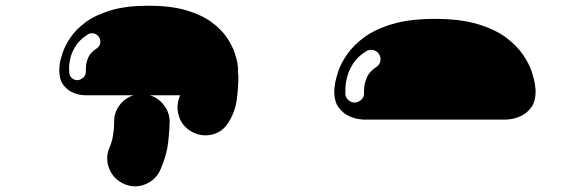

<svg xmlns="http://www.w3.org/2000/svg" viewBox="-20 -444 2040 671"><path d="M812 -201Q812 -199 811.5 -196.5Q811 -194 811 -194Q812 -190 812.5 -186Q813 -182 813 -177Q813 -138 807.5 -96Q802 -54 779 -17Q758 18 720 26.5Q682 35 648 15Q615 -4 604.5 -40.5Q594 -77 610 -111Q573 -111 544 -111Q515 -111 504 -111Q533 -102 552.5 -77Q572 -52 573 -21Q573 5 568 51.5Q563 98 541 148Q525 185 488 200Q451 215 414 199Q376 182 361.5 145Q347 108 363 71Q371 53 375 29.5Q379 6 379 -17Q378 -50 397.5 -76Q417 -102 447 -111Q412 -111 364 -111Q316 -111 276 -111Q276 -111 262.5 -112.5Q249 -114 231.5 -122Q214 -130 200.5 -148.5Q187 -167 187 -201Q187 -201 188.5 -217Q190 -233 198.5 -258.5Q207 -284 226 -312.5Q245 -341 279.5 -366.5Q314 -392 367.5 -408Q421 -424 499 -424Q577 -424 631 -408Q685 -392 719.5 -366.5Q754 -341 773 -312.5Q792 -284 800.5 -258.5Q809 -233 810.5 -217Q812 -201 812 -201ZM317 -274Q327 -280 330 -292Q333 -304 326 -314Q320 -324 308 -327Q296 -330 286 -323Q259 -306 245 -284Q231 -262 226 -241Q221 -220 221.5 -206Q222 -192 222 -190Q223 -178 232 -170.5Q241 -163 253 -164Q265 -166 273 -175Q281 -184 280 -196Q280 -197 280.5 -211Q281 -225 288.5 -243Q296 -261 317 -274Z M1500 -378Q1588 -378 1648.5 -360Q1709 -342 1747.5 -313.5Q1786 -285 1808 -252.5Q1830 -220 1839 -191.5Q1848 -163 1850 -145Q1852 -127 1852 -127Q1852 -89 1836.5 -68.5Q1821 -48 1801.5 -39Q1782 -30 1766.5 -28Q1751 -26 1751 -26Q1751 -26 1682 -26Q1613 -26 1500 -26Q1387 -26 1318 -26Q1249 -26 1249 -26Q1249 -26 1233.5 -28Q1218 -30 1198.5 -39Q1179 -48 1163.5 -68.5Q1148 -89 1148 -127Q1148 -127 1150 -145Q1152 -163 1161 -191.5Q1170 -220 1192 -252.5Q1214 -285 1252.5 -313.5Q1291 -342 1351.5 -360Q1412 -378 1500 -378ZM1294 -209Q1306 -216 1309 -229.5Q1312 -243 1305 -254Q1298 -266 1284.5 -269Q1271 -272 1260 -265Q1229 -246 1213.5 -221Q1198 -196 1192.5 -172.5Q1187 -149 1187 -132.5Q1187 -116 1187 -115Q1188 -102 1199 -93Q1210 -84 1223 -86Q1236 -88 1245 -98Q1254 -108 1252 -122Q1252 -123 1253 -138.5Q1254 -154 1262.5 -174Q1271 -194 1294 -209Z"/></svg>

Font: Nikukyu
Style: Regular
Weight: 400
Version: Version 1.00